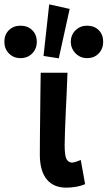

<svg xmlns="http://www.w3.org/2000/svg" viewBox="-70 -854 494 882"><path d="M234 8Q206 8 184 -1Q162 -10 146 -28.5Q130 -47 121.5 -76Q113 -105 113 -144Q113 -188 113.5 -232.5Q114 -277 114.5 -323.5Q115 -370 115.5 -418Q116 -466 117 -520H240Q239 -481 236.5 -432.5Q234 -384 232 -337.5Q230 -291 228.5 -251Q227 -211 227 -189Q227 -138 235.5 -123Q244 -108 261 -107Q270 -108 281 -111.5Q292 -115 301 -119L321 -8Q303 0 280 4Q257 8 234 8ZM-50 -662Q-50 -695 -29 -715.5Q-8 -736 24 -736Q57 -736 78 -715.5Q99 -695 99 -662Q99 -630 78 -608.5Q57 -587 24 -587Q-8 -587 -29 -608.5Q-50 -630 -50 -662ZM255 -662Q256 -695 277.5 -715.5Q299 -736 330 -736Q363 -736 383.5 -715.5Q404 -695 404 -662Q404 -630 383.5 -608.5Q363 -587 330 -587Q299 -587 277.5 -608.5Q256 -630 255 -662ZM250 -813 200 -586 130 -597 156 -834Z"/></svg>

Font: Rising Sun
Style: Bold
Weight: 700
Designer: Matt McInerney, Pablo Impallari, Rodrigo Fuenzalida (Raleway font), Stephen Hutchings (Greek), Cristiano Sobral (main ch
Foundry: The Rising Sun Project Authors
Version: Version 4.327; ttfautohint (v1.8.4.7-5d5b-dirty)